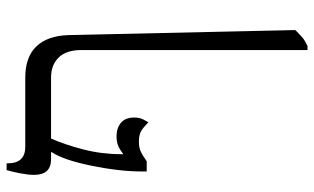

<svg xmlns="http://www.w3.org/2000/svg" viewBox="-200 -486 927 566"><g transform="rotate(-90 263.0 -203.5)"><path d="M457 204Q442 219 433.5 226Q425 233 410 240H398V-426Q398 -471 376 -493.5Q354 -516 317 -516H137Q119 -475 105 -421Q91 -367 91 -309V-303Q94 -305 102.5 -311Q111 -317 121 -320Q131 -323 143 -323Q168 -323 183.5 -310Q199 -297 199 -271Q199 -254 192.5 -242.5Q186 -231 185 -229Q170 -244 159 -250.5Q148 -257 128 -257Q112 -257 101 -252.5Q90 -248 70 -234H40V-247Q40 -314 57 -397Q74 -480 97 -514V-516H76Q30 -516 30 -566Q30 -583 34.5 -606.5Q39 -630 44 -647H64V-644Q64 -592 113 -592H317Q377 -592 408.5 -559.5Q440 -527 442 -465Z"/></g></svg>

Font: Noto Serif Hebrew Light
Style: Regular
Weight: 300
Designer: Monotype Design Team
Foundry: Monotype Imaging Inc.
Version: Version 1.000